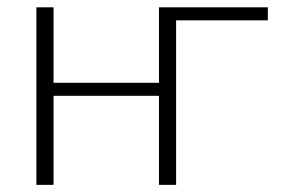

<svg xmlns="http://www.w3.org/2000/svg" viewBox="-20 -518 788 538"><path d="M130 -497.5V-286H425.5V-497.5H730.5V-461H473.5V0H425.5V-249.5H130V0H82V-497.5Z"/></svg>

Font: Lato Light
Style: Regular
Weight: 300
Designer: Lukasz Dziedzic
Foundry: tyPoland Lukasz Dziedzic
Version: Version 2.007; 2014-02-27